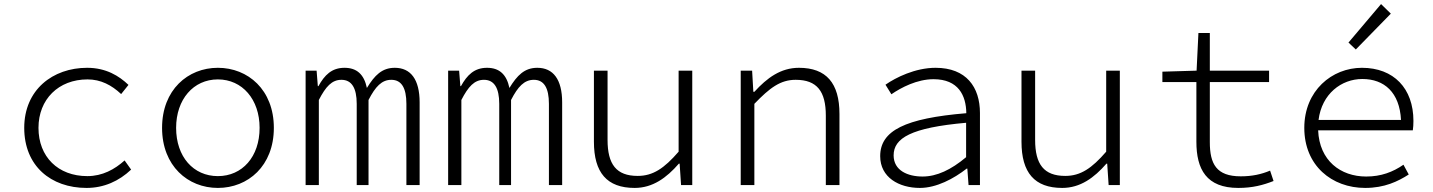

<svg xmlns="http://www.w3.org/2000/svg" viewBox="-20 -909 7040 943"><path d="M99 -281C99 -94 230 14 405 14C491 14 565 -20 624 -76L592 -121C543 -77 483 -44 409 -44C265 -44 169 -139 169 -281C169 -421 267 -519 410 -519C475 -519 528 -491 575 -447L611 -492C565 -536 501 -576 408 -576C239 -576 99 -468 99 -281Z M776 -281C776 -94 903 14 1050 14C1198 14 1325 -94 1325 -281C1325 -468 1198 -576 1050 -576C903 -576 776 -468 776 -281ZM1255 -281C1255 -139 1170 -44 1050 -44C930 -44 845 -139 845 -281C845 -421 930 -519 1050 -519C1170 -519 1255 -421 1255 -281Z M1481 -562V0H1546V-418C1580 -484 1610 -517 1657 -517C1707 -517 1732 -477 1732 -399V0H1790V-418C1824 -484 1855 -517 1902 -517C1952 -517 1976 -477 1976 -399V0H2041V-406C2041 -519 1997 -576 1919 -576C1856 -576 1820 -539 1782 -477C1768 -544 1732 -576 1672 -576C1609 -576 1574 -540 1544 -486H1541L1535 -562Z M2181 -562V0H2246V-418C2280 -484 2310 -517 2357 -517C2407 -517 2432 -477 2432 -399V0H2490V-418C2524 -484 2555 -517 2602 -517C2652 -517 2676 -477 2676 -399V0H2741V-406C2741 -519 2697 -576 2619 -576C2556 -576 2520 -539 2482 -477C2468 -544 2432 -576 2372 -576C2309 -576 2274 -540 2244 -486H2241L2235 -562Z M2897 -213C2897 -61 2961 14 3097 14C3186 14 3254 -36 3314 -105H3318L3325 0H3380V-562H3313V-164C3242 -82 3187 -45 3112 -45C3007 -45 2964 -102 2964 -222V-562H2897Z M3618 -562V0H3685V-399C3761 -478 3813 -517 3888 -517C3993 -517 4036 -460 4036 -341V0H4103V-349C4103 -501 4038 -576 3904 -576C3814 -576 3747 -526 3685 -458H3680L3674 -562Z M4303 -142C4303 -38 4395 14 4498 14C4579 14 4664 -31 4728 -81H4731L4737 0H4793V-354C4793 -481 4726 -576 4575 -576C4475 -576 4379 -528 4329 -493L4358 -446C4406 -479 4484 -520 4565 -520C4687 -520 4725 -440 4726 -353C4426 -328 4303 -268 4303 -142ZM4725 -137C4651 -75 4581 -42 4511 -42C4439 -42 4369 -71 4369 -146C4369 -231 4455 -282 4725 -306Z M4997 -213C4997 -61 5061 14 5197 14C5286 14 5354 -36 5414 -105H5418L5425 0H5480V-562H5413V-164C5342 -82 5287 -45 5212 -45C5107 -45 5064 -102 5064 -222V-562H4997Z M5856 -213C5856 -78 5905 14 6062 14C6132 14 6184 0 6235 -20L6218 -71C6175 -53 6130 -43 6074 -43C5954 -43 5922 -104 5922 -211V-506H6213V-562H5922V-747H5866L5857 -562L5689 -557V-506H5856Z M6811 -842 6763 -889 6603 -700 6639 -666ZM6922 -315C6922 -475 6825 -576 6669 -576C6522 -576 6386 -464 6386 -281C6386 -96 6521 14 6685 14C6780 14 6846 -18 6899 -52L6873 -100C6821 -64 6763 -42 6690 -42C6564 -42 6460 -120 6454 -269H6919C6921 -282 6922 -299 6922 -315ZM6671 -521C6779 -521 6854 -455 6861 -320H6456C6472 -448 6568 -521 6671 -521Z"/></svg>

Font: Kawkab Mono Light
Style: Regular
Weight: 300
Monospace: yes
Designer: Abdullah Arif
Foundry: Abdullah Arif
Version: Version 1.000;PS 000.500;hotconv 1.0.88;makeotf.lib2.5.64775